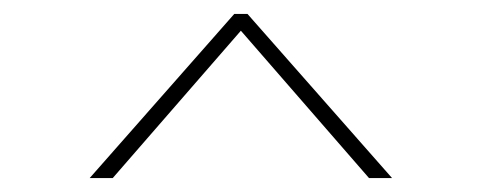

<svg xmlns="http://www.w3.org/2000/svg" viewBox="-20 -860 690 275"><path d="M108.5 -605H141.5L325 -816L508.5 -605H541.5L334.5 -840H315.5Z"/></svg>

Font: Spartan ExtraLight
Style: Regular
Weight: 200
Designer: Matt Bailey, Mirko Velimirovic
Foundry: Matt Bailey
Version: Version 1.003; ttfautohint (v1.8.3)